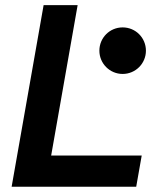

<svg xmlns="http://www.w3.org/2000/svg" viewBox="-20 -713 626 733"><path d="M24.4 0H500L521 -119.1H175.3L276.4 -693.4H146.5ZM448.2 -430.7C497.6 -430.7 537.1 -470.7 537.1 -519.5C537.1 -568.8 497.6 -608.4 448.2 -608.4C398.9 -608.4 359.4 -568.8 359.4 -519.5C359.4 -470.7 398.9 -430.7 448.2 -430.7Z"/></svg>

Font: Cascadia Code NF
Style: Bold Italic
Weight: 700
Italic angle: -10°
Monospace: yes
Designer: Aaron Bell
Foundry: Saja Typeworks
Version: Version 2404.023